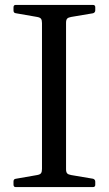

<svg xmlns="http://www.w3.org/2000/svg" viewBox="-20 -762 443 782"><path d="M151 0V-742H249V0ZM44 0Q35 0 35 -10V-23Q35 -33 45 -34L131 -49Q143 -51 147 -56.5Q151 -62 151 -74V-215H249V-73Q249 -61 253.5 -56Q258 -51 270 -49L359 -34Q368 -31 368 -22V-9Q368 0 358 0ZM35 -732Q35 -742 44 -742H358Q368 -742 368 -733V-720Q368 -711 359 -708L270 -693Q258 -691 253.5 -686Q249 -681 249 -669V-527H151V-668Q151 -680 147 -685.5Q143 -691 131 -693L45 -708Q35 -709 35 -719Z"/></svg>

Font: Hahmlet
Style: Regular
Weight: 400
Designer: Minjoo Ham & Mark Frömberg
Foundry: hypertype
Version: Version 1.002